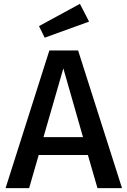

<svg xmlns="http://www.w3.org/2000/svg" viewBox="-20 -967 655 987"><path d="M481 0 431.8 -170.3H179L129.7 0H8.7L233.8 -707.7H381.5L607.2 0ZM305.6 -615.4 203.6 -262.1H406.7ZM180.5 -832.8 390.8 -947.2 437.9 -855.9 209.7 -773.3Z"/></svg>

Font: Fira Code Fixed Medium
Style: Regular
Weight: 500
Monospace: yes
Designer: Carrois Corporate, Edenspiekermann AG, Nikita Prokopov
Foundry: Carrois Corporate, Edenspiekermann AG, Nikita Prokopov
Version: Version 5.002